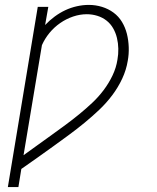

<svg xmlns="http://www.w3.org/2000/svg" viewBox="-20 -558 640 783"><path d="M12 205 134 -530H177L164 -456Q182 -475 203 -490.5Q224 -506 246.5 -516.5Q269 -527 293.5 -532.5Q318 -538 342 -538Q370 -538 396 -530Q422 -522 443 -506.5Q464 -491 477.5 -468.5Q491 -446 497.5 -420Q504 -394 505 -365.5Q506 -337 501 -310Q495 -273 478.5 -237.5Q462 -202 438 -170Q414 -138 385 -110.5Q356 -83 325 -57.5Q294 -32 262 -8.5Q230 15 197.5 38.5Q165 62 132.5 85Q100 108 67 131L55 205ZM76 75Q105 54 133.5 33.5Q162 13 190.5 -7.5Q219 -28 247.5 -49Q276 -70 303.5 -92.5Q331 -115 356.5 -139Q382 -163 403 -191Q424 -219 439 -250.5Q454 -282 459 -315Q463 -337 462.5 -359.5Q462 -382 457 -403Q452 -424 441.5 -442.5Q431 -461 414.5 -474Q398 -487 377 -493.5Q356 -500 334 -500Q306 -500 278 -490.5Q250 -481 225.5 -464Q201 -447 182 -424Q163 -401 151 -374Z"/></svg>

Font: Iosevka Curly Slab XLtExObl
Style: Regular
Weight: 200
Width: 7
Italic angle: -9°
Monospace: yes
Designer: Belleve Invis
Foundry: Belleve Invis
Version: Version 11.0.0; ttfautohint (v1.8.3)